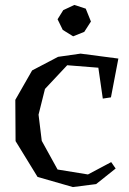

<svg xmlns="http://www.w3.org/2000/svg" viewBox="-20 -737 524 777"><path d="M378 -463 252 -473 162 -377 136 -273 149 -167 213 -51 336 -31 430 -81 448 -55 369 8 275 20 132 -21 43 -166 42 -333 110 -452 215 -507 306 -520 459 -500 429 -343 396 -338ZM236 -696 281 -717 327 -702 348 -650 321 -608 276 -590 234 -616 213 -659Z"/></svg>

Font: Alike Angular
Style: Regular
Weight: 400
Designer: Sveta Sebyakina
Foundry: Cyreal (www.cyreal.org)
Version: Version 1.300; ttfautohint (v1.8.4.7-5d5b)